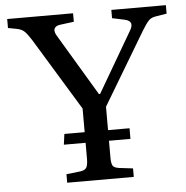

<svg xmlns="http://www.w3.org/2000/svg" viewBox="-51 -760 785 810"><g transform="rotate(-5 341.0 -355.0)"><path d="M201 0V-36L262 -43Q282 -46 287.5 -58Q293 -70 293 -94V-161H201L207 -206H293V-306L106 -613Q90 -638 78.5 -649.5Q67 -661 46 -665L9 -672V-710H288V-674L233 -667Q211 -665 205 -652.5Q199 -640 214 -617L367 -361H372L519 -613Q546 -655 502 -664L450 -675V-710H681V-674L632 -666Q614 -663 603 -651Q592 -639 575 -611L392 -305V-206H483V-161H392V-90Q392 -66 397.5 -56Q403 -46 424 -43L483 -36V0Z"/></g></svg>

Font: Literata 36pt
Style: Regular
Weight: 400
Designer: Latin by Veronika Burian and Jose Scaglione. Greek by Irene Vlachou. Cyrillic by Vera Evstafieva.
Foundry: TypeTogether
Version: Version 3.002